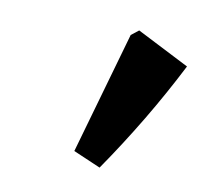

<svg xmlns="http://www.w3.org/2000/svg" viewBox="-44 -840 375 353"><g transform="rotate(10 144.0 -663.5)"><path d="M162 -533 111 -555 176 -783 190 -794 288 -744Q233 -636 162 -533Z"/></g></svg>

Font: Piazzolla SC
Style: Bold Italic
Weight: 700
Italic angle: -11.3°
Designer: Juan Pablo del Peral
Foundry: Huerta Tipografica
Version: Version 1.330